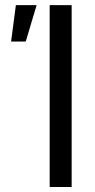

<svg xmlns="http://www.w3.org/2000/svg" viewBox="-20 -748 379 768"><path d="M266.6 0H178.7V-727.5H266.6ZM43.5 -727.5H126.5L83 -582H24.4Z"/></svg>

Font: Intratopia Thin
Style: Regular
Weight: 100
Designer: Rasmus Andersson
Foundry: rsms
Version: Version 3.000;Glyphs 3.2.3 (3260)